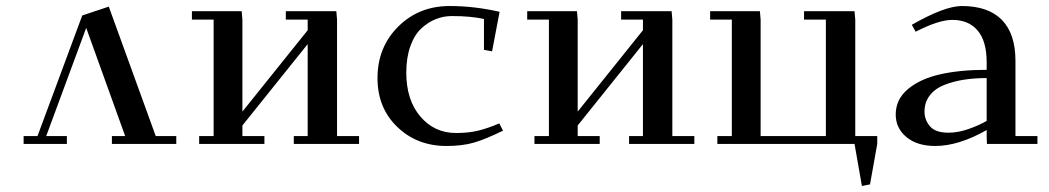

<svg xmlns="http://www.w3.org/2000/svg" viewBox="-20 -476 3471 635"><path d="M58.1 0V-25.9H104L252 -424.8L339.8 -454.1L495.1 -25.9H563V0H350.1V-25.9H394L265.1 -383.8L132.8 -25.9H201.2V0Z M614.7 -411.1V-439H779.3L781.7 -411.1V-106.9L997.6 -376V-411.1H925.3V-439H1092.3L1094.7 -411.1V-25.9H1167.5V0H951.7V-25.9H997.6V-330.1L781.7 -61V-25.9H854.5V0H638.7V-25.9H686.5V-411.1Z M1228.5 -217.8Q1228.5 -319.8 1296.9 -387.9Q1365.2 -456.1 1467.3 -456.1Q1547.9 -456.1 1632.3 -437L1607.4 -306.2L1580.6 -311V-413.1Q1538.1 -422.9 1474.6 -422.9Q1446.8 -422.9 1421.4 -412.8Q1396 -402.8 1373.3 -381.8Q1350.6 -360.8 1337.2 -323.2Q1323.7 -285.6 1323.7 -235.8Q1323.7 -145.5 1370.1 -90.8Q1416.5 -36.1 1488.3 -36.1Q1529.3 -36.1 1561.5 -43.9Q1593.8 -51.8 1631.3 -67.9L1643.6 -43.9Q1585 -15.1 1546.9 -4.2Q1508.8 6.8 1456.5 6.8Q1359.4 6.8 1293.9 -56.2Q1228.5 -119.1 1228.5 -217.8Z M1723.6 -411.1V-439H1888.2L1890.6 -411.1V-106.9L2106.4 -376V-411.1H2034.2V-439H2201.2L2203.6 -411.1V-25.9H2276.4V0H2060.5V-25.9H2106.4V-330.1L1890.6 -61V-25.9H1963.4V0H1747.6V-25.9H1795.4V-411.1Z M2328.6 -411.1V-439H2493.2L2495.6 -411.1V-25.9H2711.4V-411.1H2639.2V-439H2806.2L2808.6 -411.1V-25.9H2881.3V0L2857.4 133.8L2830.6 139.2L2806.2 0H2352.5V-25.9H2400.4V-411.1Z M2942.4 -97.2Q2942.4 -147.5 2982.9 -181.4Q3023.4 -215.3 3089.4 -230.2Q3155.3 -245.1 3243.2 -245.1V-270Q3243.2 -339.8 3213.4 -375Q3183.6 -410.2 3129.4 -410.2Q3084.5 -410.2 3008.3 -371.1L2995.6 -394Q3104.5 -456.1 3161.1 -456.1Q3248.5 -456.1 3293.5 -410.2Q3338.4 -364.3 3338.4 -274.9V-25.9H3411.1V0H3244.1L3243.2 -23.9V-45.9Q3150.4 6.8 3073.2 6.8Q3013.2 6.8 2977.8 -22.7Q2942.4 -52.2 2942.4 -97.2ZM3037.6 -106.9Q3037.6 -79.6 3055.7 -58.3Q3073.7 -37.1 3117.2 -37.1Q3148.9 -37.1 3184.1 -49.6Q3219.2 -62 3243.2 -76.2V-217.8Q3203.6 -217.8 3169.4 -212.6Q3135.3 -207.5 3104.2 -195.6Q3073.2 -183.6 3055.4 -160.9Q3037.6 -138.2 3037.6 -106.9Z"/></svg>

Font: Dehuti
Style: Bold
Weight: 700
Version: Version 1.2